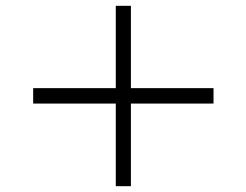

<svg xmlns="http://www.w3.org/2000/svg" viewBox="-20 -640 847 660"><path d="M378 0V-284H94V-337H378V-620H430V-337H714V-284H430V0Z"/></svg>

Font: Orkney Light
Style: Regular
Weight: 300
Designer: Samuel Oakes and Alfredo Marco Pradil
Foundry: Alfredo Marco Pradil
Version: 1.0; ttfautohint (v1.5)